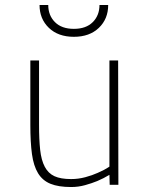

<svg xmlns="http://www.w3.org/2000/svg" viewBox="-20 -743 597 772"><path d="M455 -500 456 0H421L420 -40Q397 -26 371 -15Q349 -6 322 1.5Q295 9 266 9Q215 9 183 -4Q151 -17 133 -46.5Q115 -76 108.5 -123.5Q102 -171 102 -240V-500H137V-242Q137 -182 141.5 -140.5Q146 -99 160 -72.5Q174 -46 199 -34.5Q224 -23 266 -23Q295 -23 323 -30.5Q351 -38 373 -48Q399 -59 420 -73V-500ZM174 -723Q174 -681 201 -654Q228 -627 277 -627Q326 -627 353 -654Q380 -681 380 -723H415Q415 -667 377.5 -631Q340 -595 277 -595Q214 -595 176.5 -631Q139 -667 139 -723Z"/></svg>

Font: Panefresco 1wt
Style: Regular
Weight: 250
Version: Version 1.000